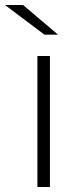

<svg xmlns="http://www.w3.org/2000/svg" viewBox="-43 -745 324 765"><path d="M106 -522H156V0H106ZM-23 -725H49L188 -607H134Z"/></svg>

Font: Goldbeck Next Light
Style: Regular
Weight: 300
Designer: Julieta Ulanovsky
Foundry: Julieta Ulanovsky
Version: Version 7.200